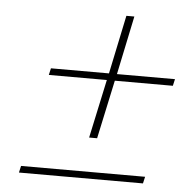

<svg xmlns="http://www.w3.org/2000/svg" viewBox="-44 -580 606 623"><g transform="rotate(5 259.0 -268.5)"><path d="M114 -346 109 -324H298L257 -133H283L324 -324H513L518 -346H329L369 -537H343L303 -346ZM40 0H444L449 -22H45Z"/></g></svg>

Font: LT Wave Thin
Style: Italic
Weight: 100
Designer: Daniel Lyons
Version: Version 2.5 (Glyphs App)